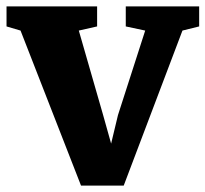

<svg xmlns="http://www.w3.org/2000/svg" viewBox="-26 -575 645 603"><path d="M228.5 8 38.5 -479 -5.5 -492V-555H279V-492L221.5 -479L297.5 -215L323 -124L344.5 -213.5L430 -479L369 -492V-555H599.5V-492L547 -479L362.5 8Z"/></svg>

Font: Merriweather 20pt Black
Style: Regular
Weight: 900
Version: Version 2.100